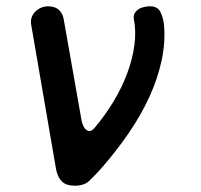

<svg xmlns="http://www.w3.org/2000/svg" viewBox="-20 -580 640 610"><path d="M158 -43 79 -502Q77 -514 80.5 -524.5Q84 -535 92 -543Q100 -551 110.5 -555.5Q121 -560 133 -560Q153 -560 165.5 -550Q178 -540 182 -521L239 -198Q244 -174 255.5 -166.5Q267 -159 279 -172Q313 -212 340 -256.5Q367 -301 384 -346.5Q401 -392 407 -436.5Q413 -481 405 -521Q404 -531 408 -538Q412 -545 419 -550Q426 -555 436.5 -557.5Q447 -560 457 -560Q480 -560 489 -543Q498 -526 501 -502Q506 -446 493.5 -388Q481 -330 454.5 -272Q428 -214 388.5 -156.5Q349 -99 299 -42Q279 -20 263 -5Q247 10 218 10Q190 10 176.5 -3.5Q163 -17 158 -43Z"/></svg>

Font: Maple Mono Medium
Style: Italic
Weight: 500
Italic angle: -10°
Monospace: yes
Designer: subframe7536
Version: Version 7.000